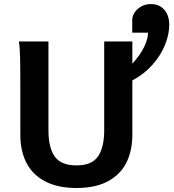

<svg xmlns="http://www.w3.org/2000/svg" viewBox="-20 -918 860 950"><path d="M358.9 12.2Q266.1 12.2 203.9 -20.3Q141.6 -52.7 111.1 -111.8Q80.6 -170.9 80.6 -251.5V-500.5Q80.6 -587.4 79.3 -637Q78.1 -686.5 73.2 -712.9H219.7V-273.4Q219.7 -188 250.7 -143.8Q281.7 -99.6 358.9 -99.6Q434.1 -99.6 464.8 -144Q495.6 -188.5 495.6 -273.4V-712.9H634.8V-603Q671.9 -643.1 692.1 -683.8Q712.4 -724.6 712.4 -756.3H634.3V-819.8Q634.3 -838.4 646.2 -856.4Q658.2 -874.5 679.4 -886.2Q700.7 -897.9 727.1 -897.9Q768.6 -897.9 793 -869.6Q817.4 -841.3 817.4 -795.4Q817.4 -749 797.1 -697.5Q776.9 -646 735.6 -598.9Q694.3 -551.8 634.8 -520V-251.5Q634.8 -170.9 604.5 -111.8Q574.2 -52.7 512.5 -20.3Q450.7 12.2 358.9 12.2Z"/></svg>

Font: Lesson One
Style: Bold
Weight: 700
Designer: But Ko, Victor Gaultney, Annie Olsen, Julie Remington, Don Collingsworth, Eric Hays, Becca Hirsbrunner
Version: Version 1.100